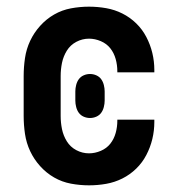

<svg xmlns="http://www.w3.org/2000/svg" viewBox="-20 -548 540 576"><path d="M247 8Q220 8 193 3Q166 -2 142.5 -15.5Q119 -29 100.5 -49.5Q82 -70 70.5 -94.5Q59 -119 55 -146Q51 -173 51 -200V-320Q51 -347 55 -374Q59 -401 70.5 -425.5Q82 -450 100.5 -470.5Q119 -491 142.5 -504.5Q166 -518 193 -523Q220 -528 247 -528Q273 -528 298.5 -523.5Q324 -519 347 -507.5Q370 -496 388.5 -478Q407 -460 419 -437Q431 -414 437 -389Q443 -364 443 -338V-331H332V-334Q332 -353 327 -371Q322 -389 311 -403Q300 -417 282.5 -424.5Q265 -432 247 -432Q227 -432 209 -422.5Q191 -413 180.5 -396Q170 -379 166 -359.5Q162 -340 162 -320V-200Q162 -180 166 -160.5Q170 -141 180.5 -124Q191 -107 209 -97.5Q227 -88 247 -88Q265 -88 282.5 -95.5Q300 -103 311 -117Q322 -131 327 -149Q332 -167 332 -186V-189H443V-182Q443 -156 437 -131Q431 -106 419 -83Q407 -60 388.5 -42Q370 -24 347 -12.5Q324 -1 298.5 3.5Q273 8 247 8ZM250 -194Q240 -194 231 -198Q222 -202 216.5 -209.5Q211 -217 208.5 -227Q206 -237 206 -246V-274Q206 -283 208.5 -293Q211 -303 216.5 -310.5Q222 -318 231 -322Q240 -326 250 -326Q260 -326 269 -322Q278 -318 283.5 -310.5Q289 -303 291.5 -293Q294 -283 294 -274V-246Q294 -237 291.5 -227Q289 -217 283.5 -209.5Q278 -202 269 -198Q260 -194 250 -194Z"/></svg>

Font: Iosevka Fixed
Style: Bold
Weight: 700
Monospace: yes
Designer: Belleve Invis
Foundry: Belleve Invis
Version: Version 32.3.0